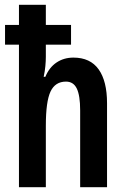

<svg xmlns="http://www.w3.org/2000/svg" viewBox="-20 -780 524 800"><path d="M171 -760V-676H276V-594H171V-543Q171 -526 169 -504.5Q167 -483 162 -460H169Q185 -499 215.5 -519.5Q246 -540 286 -540Q356 -540 391 -491Q426 -442 426 -350V0H314V-320Q314 -382 300 -411Q286 -440 255 -440Q210 -440 190.5 -398.5Q171 -357 171 -256V0H59V-594H1V-676H59V-760Z"/></svg>

Font: Noto Sans Thai ExtCond SemBd
Style: Regular
Weight: 600
Width: 2
Designer: Monotype Design Team
Foundry: Monotype Imaging Inc.
Version: Version 2.002; ttfautohint (v1.8.4.7-5d5b)